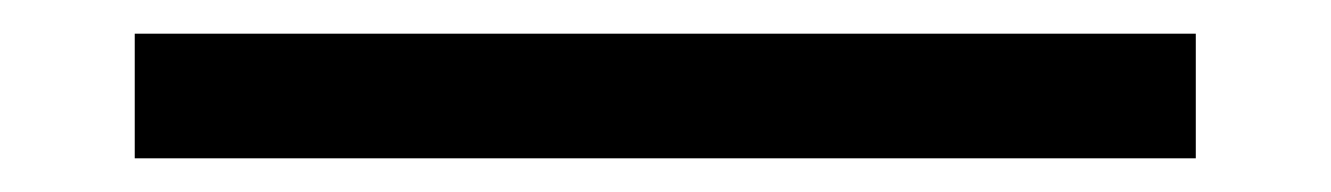

<svg xmlns="http://www.w3.org/2000/svg" viewBox="-20 -94 790 114"><path d="M60 0V-74H690V0Z"/></svg>

Font: Aneo
Style: Regular
Weight: 400
Designer: Anastasios Pappas
Foundry: Anastasios Pappas
Version: Version 1.000